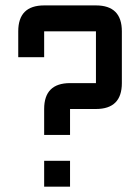

<svg xmlns="http://www.w3.org/2000/svg" viewBox="-20 -704 528 724"><path d="M146.5 -683.6H341.8Q439.5 -683.6 439.5 -585.9V-390.6Q439.5 -293 341.8 -293H244.1V-195.3H146.5V-293Q146.5 -390.6 244.1 -390.6H341.8V-585.9H146.5V-488.3H48.8V-585.9Q48.8 -683.6 146.5 -683.6ZM146.5 0V-97.7H244.1V0Z"/></svg>

Font: BabelStone Runic Dotted
Style: Regular
Weight: 400
Designer: Andrew West
Foundry: BabelStone
Version: Version 3.003 March 14, 2022